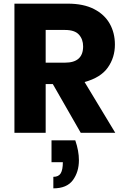

<svg xmlns="http://www.w3.org/2000/svg" viewBox="-20 -727 700 1051"><path d="M611 0H422L269 -267H230V0H59V-707H351Q437 -707 494.5 -677.5Q552 -648 580.5 -597.5Q609 -547 609 -483Q609 -412 570 -357Q531 -302 443 -278ZM336 -384Q435 -384 435 -473Q435 -512 412 -537.5Q389 -563 336 -563H230V-384ZM272 304V241Q301 241 312.5 221.5Q324 202 324 161H262V41H392Q412 99 412 150Q412 214 379 259Q346 304 272 304Z"/></svg>

Font: Ulagadi Sans
Style: Bold
Weight: 700
Designer: Ninad Kale (Devanagari), Jonny Pinhorn (Latin)
Foundry: Indian Type Foundry
Version: Version 3.01;March 29, 2020;FontCreator 12.0.0.2522 64-bit; 